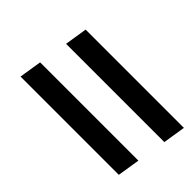

<svg xmlns="http://www.w3.org/2000/svg" viewBox="-40 -614 659 659"><g transform="rotate(45 290.0 -284.0)"><path d="M59 -148H536L549 -230H72ZM90 -338H567L580 -420H103Z"/></g></svg>

Font: Charger Sport
Style: SeBdExtObl
Weight: 600
Designer: Jasper
Foundry: Cannot Into Space Fonts
Version: Version 1.1